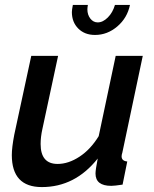

<svg xmlns="http://www.w3.org/2000/svg" viewBox="-20 -750 626 780"><path d="M447 -730H508Q497 -677 456.5 -642.5Q416 -608 366 -608Q324 -608 298 -634Q272 -660 272 -701Q272 -710 276 -730H337Q335 -718 335 -712Q335 -690 347 -674.5Q359 -659 377 -659Q398 -659 418 -679Q438 -699 447 -730ZM28 -120Q28 -151 38 -203L107 -523H216L152 -225Q145 -193 145 -165Q145 -84 214 -84Q258 -84 303 -113.5Q348 -143 381 -197L450 -523H560L477 -130Q474 -121 474 -115Q474 -96 497 -94L478 0Q445 5 432 5Q368 5 368 -45Q368 -60 377 -106Q285 10 150 10Q28 10 28 -120Z"/></svg>

Font: Raleway-v4020 SemiBold
Style: Italic
Weight: 600
Italic angle: -12°
Designer: Matt McInerney, Pablo Impallari, Rodrigo Fuenzalida
Foundry: Matt McInerney, Pablo Impallari, Rodrigo Fuenzalida
Version: Version 4.020;PS 004.020;hotconv 1.0.88;makeotf.lib2.5.64775